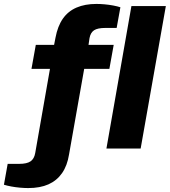

<svg xmlns="http://www.w3.org/2000/svg" viewBox="-107 -755 863 976"><path d="M36 201Q18 201 -5 199Q-28 197 -49.5 193Q-71 189 -87 184L-68 78H-10Q30 78 48.5 65Q67 52 72 23L147 -405H53L75 -527H168L175 -563Q186 -622 212.5 -660Q239 -698 282 -716.5Q325 -735 383 -735Q403 -735 425 -733Q447 -731 468.5 -727Q490 -723 505 -718L486 -613H429Q389 -613 371 -601Q353 -589 348 -561L343 -527H471L449 -405H321L244 30Q235 87 208.5 125Q182 163 139.5 182Q97 201 36 201ZM434 0 561 -724H736L608 0Z"/></svg>

Font: Archivo SemiExpanded ExtraBold
Style: Italic
Weight: 800
Width: 6
Italic angle: -10°
Designer: Hector Gatti
Foundry: Omnibus-Type
Version: Version 2.001